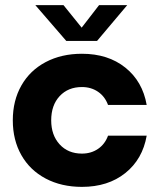

<svg xmlns="http://www.w3.org/2000/svg" viewBox="-20 -720 623 750"><path d="M300 10Q220 10 158.5 -22.5Q97 -55 63.5 -114Q30 -173 30 -250Q30 -327 63.5 -386Q97 -445 158.5 -477.5Q220 -510 300 -510Q402 -510 469.5 -456Q537 -402 553 -310H402Q390 -343 363 -361.5Q336 -380 300 -380Q246 -380 213 -344.5Q180 -309 180 -250Q180 -192 213 -156Q246 -120 300 -120Q336 -120 363 -138.5Q390 -157 402 -190H553Q537 -98 469.5 -44Q402 10 300 10ZM239 -560 118 -700H228L299 -612L367 -700H477L359 -560Z"/></svg>

Font: Goli Bold
Style: Regular
Weight: 700
Designer: jaikishan Patel
Foundry: MagicType
Version: Version 1.000